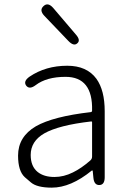

<svg xmlns="http://www.w3.org/2000/svg" viewBox="-20 -849 587 882"><path d="M218 13Q150 13 122 -11Q108 -23 94 -35Q63 -63 63 -134Q63 -221 145 -269Q224 -314 397 -334Q403 -335 403 -341Q407 -496 281 -496Q194 -496 144 -458Q115 -436 100 -456Q86 -476 116 -497Q190 -547 289 -547Q379 -547 423 -487Q461 -434 461 -338V-35Q461 0 437 1Q412 2 409 -33L406 -63Q405 -68 401 -65Q305 13 218 13ZM230 -36Q273 -36 315 -57Q354 -76 395 -112Q403 -119 403 -130V-287Q403 -292 398 -291Q250 -274 183 -236Q121 -200 121 -137Q121 -85 153 -59Q182 -36 230 -36ZM335 -650Q319 -635 294 -661L184 -776Q159 -802 180 -821Q200 -840 224 -813L328 -691Q352 -664 335 -650Z"/></svg>

Font: Resource Han Rounded JP Light
Style: Regular
Weight: 300
Designer: Cyano Hao (round all glyphs); Ryoko NISHIZUKA 西塚涼子 (kana, bopomofo & ideographs); Paul D. Hunt (Latin, Greek & Cyrillic)
Foundry: Cyano Hao
Version: 0.990